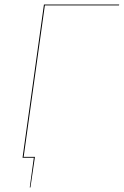

<svg xmlns="http://www.w3.org/2000/svg" viewBox="-20 -700 549 852"><path d="M179 -676 85 -4H135L115 132H112L130 0H80L175 -680H509L508 -676Z"/></svg>

Font: Fira Sans Condensed Four
Style: Italic
Weight: 100
Width: 3
Italic angle: -8°
Designer: bBox Type GmbH & Carrois Corporate GbR & Edenspiekermann AG
Foundry: bBox Type GmbH & Carrois Corporate GbR & Edenspiekermann AG
Version: Version 4.301